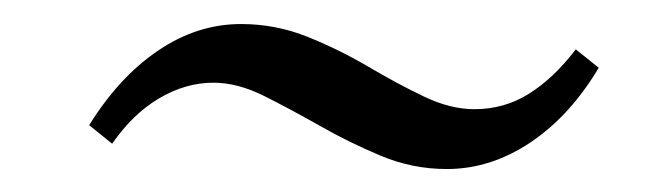

<svg xmlns="http://www.w3.org/2000/svg" viewBox="-20 -329 567 163"><path d="M468.8 -287.1 488.3 -271.5Q463.9 -230.5 430.2 -208Q396.5 -185.5 359.4 -185.5Q330.1 -185.5 303.2 -196.8Q276.4 -208 251.5 -222.2Q226.6 -236.3 204.1 -247.6Q181.6 -258.8 161.1 -258.8Q137.7 -258.8 115.2 -245.6Q92.8 -232.4 75.2 -207L55.7 -222.7Q81.1 -263.7 114.3 -286.1Q147.5 -308.6 184.6 -308.6Q213.9 -308.6 240.7 -297.9Q267.6 -287.1 292.5 -272.5Q317.4 -257.8 339.8 -247.1Q362.3 -236.3 382.8 -236.3Q408.2 -236.3 429.2 -249.5Q450.2 -262.7 468.8 -287.1Z"/></svg>

Font: Crimson Pro ExtraLight
Style: Italic
Weight: 250
Italic angle: -12°
Designer: Jacques Le Bailly
Foundry: Baron von Fonthausen
Version: Version 1.003